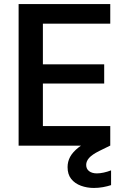

<svg xmlns="http://www.w3.org/2000/svg" viewBox="-20 -720 621 949"><path d="M72 0V-700H525V-603H192V-402H495V-307H192V-97H525V0ZM444 209Q410 209 380 198Q350 187 332 164.5Q314 142 314 106Q314 79 326.5 55.5Q339 32 368.5 8.5Q398 -15 449 -37L497 -57L524 0L471 26Q435 44 420.5 60.5Q406 77 406 95Q406 115 420.5 126Q435 137 459 137Q474 137 492.5 133Q511 129 529 122V195Q511 201 489 205Q467 209 444 209Z"/></svg>

Font: DM Sans 12pt SemiBold
Style: Regular
Weight: 600
Version: Version 4.004;gftools[0.9.30]